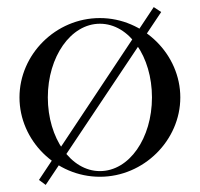

<svg xmlns="http://www.w3.org/2000/svg" viewBox="-20 -485 564 542"><path d="M90 23 414 -465 435 -451 109 37ZM262 0ZM35 -210C35 -331 137 -434 262 -434C386 -434 489 -331 489 -210C489 -89 386 14 262 14C137 14 35 -89 35 -210ZM115 -210C115 -95 180 -2 262 -2C345 -2 409 -95 409 -210C409 -325 345 -418 262 -418C180 -418 115 -325 115 -210Z"/></svg>

Font: Open Baskerville 0.0.53
Style: Normal
Weight: 400
Designer: Isaac Moore, James Puckett, Rob Mientjes
Foundry: The Open Baskerville Project
Version: 0.0.53 (g939f078)